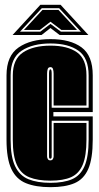

<svg xmlns="http://www.w3.org/2000/svg" viewBox="-20 -765 410 795"><path d="M189 10Q128 10 87.5 -6.5Q47 -23 27 -65.5Q7 -108 7 -186V-453Q7 -534 57 -568.5Q107 -603 189 -603Q271 -603 317.5 -569Q364 -535 364 -453V-301H201V-283H364V-187Q364 -108 345.5 -65.5Q327 -23 288.5 -6.5Q250 10 189 10ZM189 -8Q244 -8 278.5 -23Q313 -38 330 -77Q347 -116 347 -187V-265H194V-116Q194 -108 188 -108Q183 -108 183 -116V-460Q183 -478 189 -478Q194 -478 194 -460V-319H347V-453Q347 -525 305 -555Q263 -585 189 -585Q115 -585 69.5 -555Q24 -525 24 -453V-186Q24 -116 42.5 -77Q61 -38 97.5 -23Q134 -8 189 -8ZM189 -17Q136 -17 101.5 -31Q67 -45 50 -82Q33 -119 33 -186V-453Q33 -520 75.5 -548Q118 -576 189 -576Q259 -576 298.5 -548.5Q338 -521 338 -453V-328H202V-460Q202 -471 199.5 -479Q197 -487 189 -487Q180 -487 177.5 -479Q175 -471 175 -460V-117Q175 -112 178 -106.5Q181 -101 188 -101Q196 -101 199 -106.5Q202 -112 202 -117V-256H338V-187Q338 -120 322.5 -83Q307 -46 274.5 -31.5Q242 -17 189 -17ZM147 -745H231L346 -620H227L189 -649L152 -620H32ZM63 -634H147L189 -666L232 -634H315L225 -731H153ZM79 -641 156 -724H222L299 -641H234L189 -675L145 -641Z"/></svg>

Font: Alumni Sans Collegiate One SC
Style: Regular
Weight: 400
Designer: Robert E. Leuschke
Foundry: Robert E. Leuschke
Version: Version 1.100